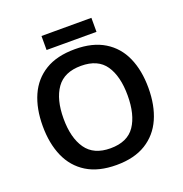

<svg xmlns="http://www.w3.org/2000/svg" viewBox="-152 -1001 1094 1146"><g transform="rotate(-20 395.0 -428.5)"><path d="M730 -358Q730 -247 693.5 -164.5Q657 -82 582.5 -36Q508 10 395 10Q281 10 206.5 -36Q132 -82 95.5 -165Q59 -248 59 -359Q59 -470 95.5 -552Q132 -634 206.5 -679.5Q281 -725 396 -725Q508 -725 582.5 -679.5Q657 -634 693.5 -551.5Q730 -469 730 -358ZM191 -358Q191 -236 240 -166Q289 -96 395 -96Q503 -96 550.5 -166Q598 -236 598 -358Q598 -480 550.5 -549.5Q503 -619 396 -619Q289 -619 240 -549.5Q191 -480 191 -358ZM553 -867V-778H236V-867Z"/></g></svg>

Font: Noto Sans New Tai Lue SemiBold
Style: Regular
Weight: 600
Version: Version 2.003